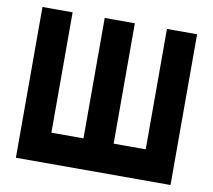

<svg xmlns="http://www.w3.org/2000/svg" viewBox="-78 -789 973 878"><g transform="rotate(10 409.0 -350.0)"><path d="M768 0H50V-700H190V-141H339V-700H479V-141H628V-700H768V0Z"/></g></svg>

Font: CAT North
Style: Regular
Weight: 400
Designer: Peter Wiegel
Foundry: Peter Wiegel
Version: Version 1.000